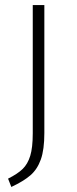

<svg xmlns="http://www.w3.org/2000/svg" viewBox="-20 -542 305 762"><path d="M156 -14Q156 52 142 91Q128 130 101 153.5Q74 177 25 200L12 167Q50 148 70 128.5Q90 109 100 76.5Q110 44 110 -13V-522H156Z"/></svg>

Font: FiraGO ExtraLight
Style: Regular
Weight: 200
Designer: bBox Type
Foundry: bBox Type GmbH
Version: Version 1.001